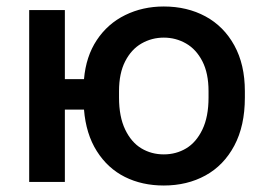

<svg xmlns="http://www.w3.org/2000/svg" viewBox="-20 -561 815 592"><path d="M70 -530H180V-317H239Q245 -387 278.5 -437.5Q312 -488 366 -514.5Q420 -541 485 -541Q557 -541 613.5 -510.5Q670 -480 702.5 -421Q735 -362 735 -280V-260Q735 -173 702.5 -112Q670 -51 613.5 -20Q557 11 485 11Q418 11 365 -15.5Q312 -42 278.5 -95Q245 -148 239 -223H180V0H70ZM623 -260V-280Q623 -335 604 -372Q585 -409 553.5 -427Q522 -445 485 -445Q448 -445 416.5 -427Q385 -409 366 -372Q347 -335 347 -280V-260Q347 -201 366 -161.5Q385 -122 416 -103.5Q447 -85 485 -85Q523 -85 554 -103.5Q585 -122 604 -161.5Q623 -201 623 -260Z"/></svg>

Font: .
Style: 
Weight: 500
Designer: A.Korolkova, Vitaly Kuzmin
Foundry: ParaType Ltd
Version: Version 1.000; Glyphs 3.2, build 3192.0